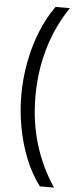

<svg xmlns="http://www.w3.org/2000/svg" viewBox="-65 -832 445 1082"><g transform="rotate(5 157.0 -291.5)"><path d="M55 -287Q55 -382 72.5 -475Q90 -568 123.5 -651Q157 -734 204 -799H285Q211 -690 173 -560.5Q135 -431 135 -288Q135 -144 173 -18.5Q211 107 284 216H204Q153 148 120 64Q87 -20 71 -110Q55 -200 55 -287Z"/></g></svg>

Font: Noto Sans Sinhala
Style: Regular
Weight: 400
Designer: Jelle Bosma - Monotype Design Team
Foundry: Monotype Imaging Inc.
Version: Version 2.006